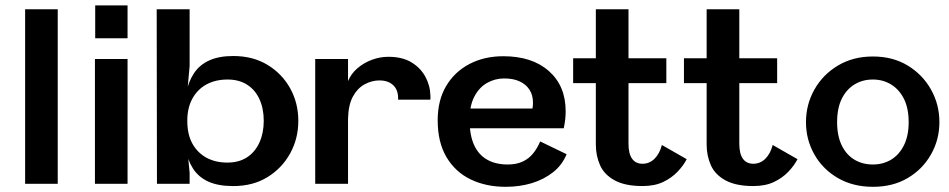

<svg xmlns="http://www.w3.org/2000/svg" viewBox="-20 -695 3588 726"><path d="M75 0V-660H198.3V0Z M339 0V-472H462.3V0ZM340 -550.3V-674.6H462.3V-550.3Z M573.5 0 572.5 -660H697V-444.9L678.3 -238L697 -41.9V0ZM861.9 8.6Q804.9 8.6 767.8 -8.3Q730.7 -25.3 710 -57.3Q689.3 -89.3 681.4 -135.2Q673.5 -181.1 673.5 -238Q673.5 -294.9 682.9 -340.3Q692.2 -385.7 713.3 -417.7Q734.3 -449.7 771 -466.4Q807.7 -483.2 861.9 -483.2Q936.3 -483.2 991.2 -449.9Q1046.2 -416.7 1077.1 -361.2Q1108 -305.7 1108 -238Q1108 -170.9 1077.1 -114.9Q1046.2 -58.9 991.3 -25.2Q936.4 8.6 861.9 8.6ZM839.6 -80.2Q883.7 -80.2 914.4 -100.4Q945 -120.5 961.2 -156.6Q977.3 -192.7 977.3 -238.1Q977.3 -284 961.3 -319.5Q945.3 -355 914.6 -374.6Q883.9 -394.3 840.6 -394.3Q795.1 -394.3 761.2 -376Q727.4 -357.8 707.8 -322.8Q688.2 -287.8 688.2 -238.2Q688.2 -186.5 707.6 -151.7Q727.1 -116.9 761 -98.5Q795 -80.2 839.6 -80.2Z M1171.9 0V-472H1296V-388.4Q1307.7 -416.7 1332.1 -437.4Q1356.5 -458.1 1386.7 -469.1Q1417 -480.2 1448.1 -480.2Q1500.6 -480.4 1535.4 -459.5Q1570.1 -438.6 1588.4 -404.9Q1606.7 -371.3 1607.5 -333Q1607.7 -329.5 1607.7 -326.2Q1607.7 -322.9 1607.1 -318.2H1485.3Q1486.8 -353.5 1467.5 -372.2Q1448.2 -390.9 1414.6 -390.9Q1385.7 -390.9 1358.6 -376.1Q1331.5 -361.3 1314.4 -329.9Q1297.3 -298.5 1296 -246.3V0Z M1747 -284.5H1993.3Q1994.7 -290.6 1995 -296Q1995.3 -301.4 1995.3 -307.1Q1995.3 -335 1982.5 -355.2Q1969.8 -375.3 1945.7 -386.9Q1921.7 -398.4 1886.3 -398.4Q1851.9 -398.4 1822 -381.6Q1792.1 -364.9 1773.7 -329.9Q1755.3 -294.9 1755.8 -240.9Q1755.5 -185.9 1771.9 -148.4Q1788.4 -110.9 1820.8 -92Q1853.2 -73 1899.9 -73Q1933.1 -73 1956.9 -84.3Q1980.7 -95.6 1996.5 -115.6Q2012.3 -135.6 2022.6 -160.2L2122.5 -111.9Q2105.6 -70.7 2070.9 -43.4Q2036.1 -16.1 1990.4 -2.3Q1944.7 11.4 1892.4 11.4Q1817.9 11.4 1759.9 -16.5Q1701.9 -44.4 1668.4 -100.6Q1635 -156.7 1635 -240.2Q1635 -315.8 1667 -369.7Q1699 -423.7 1755.1 -453Q1811.2 -482.4 1883.1 -482.4Q1992 -482.4 2055.5 -426.3Q2118.9 -370.2 2118.9 -274.4Q2118.9 -259.3 2117.2 -243.3Q2115.4 -227.3 2111.7 -209.9H1743.7Z M2409.6 8.5Q2343.7 8.5 2304.3 -13Q2264.9 -34.4 2249 -70.2Q2233 -105.9 2233 -148.6V-380.7H2147.2V-474.6H2233V-660H2356.5V-474.6H2499.6V-380.7H2356.5V-151.6Q2356.5 -113.9 2370.1 -94.8Q2383.7 -75.8 2409.6 -75.8Q2435.6 -75.8 2454.9 -94.7Q2474.2 -113.7 2482.7 -146.8L2576.6 -93.1Q2564.2 -68.9 2541.9 -45.6Q2519.7 -22.2 2487.5 -6.9Q2455.3 8.5 2409.6 8.5Z M2828.6 8.5Q2762.7 8.5 2723.3 -13Q2683.9 -34.4 2668 -70.2Q2652 -105.9 2652 -148.6V-380.7H2566.2V-474.6H2652V-660H2775.5V-474.6H2918.6V-380.7H2775.5V-151.6Q2775.5 -113.9 2789.1 -94.8Q2802.7 -75.8 2828.6 -75.8Q2854.6 -75.8 2873.9 -94.7Q2893.2 -113.7 2901.7 -146.8L2995.6 -93.1Q2983.2 -68.9 2960.9 -45.6Q2938.7 -22.2 2906.5 -6.9Q2874.3 8.5 2828.6 8.5Z M3281 11.4Q3205.5 11.4 3148.2 -21.8Q3091 -55 3059.3 -111.1Q3027.6 -167.1 3027.6 -233Q3027.6 -299.9 3059.5 -356.4Q3091.3 -412.9 3148.4 -447.1Q3205.5 -481.4 3280.8 -481.4Q3356.1 -481.4 3412.4 -447.1Q3468.7 -412.9 3500.4 -356.4Q3532.1 -299.9 3532.1 -233Q3532.1 -167.1 3500.4 -111.1Q3468.6 -55 3412.4 -21.8Q3356.3 11.4 3281 11.4ZM3280.7 -73Q3319.2 -73 3349.7 -91.4Q3380.1 -109.8 3398 -145.6Q3415.9 -181.5 3415.9 -233Q3415.9 -285.5 3398.1 -321.1Q3380.3 -356.6 3349.7 -375.4Q3319.2 -394.3 3280.5 -394.3Q3241.2 -394.3 3210.7 -375.4Q3180.1 -356.6 3162.7 -321.1Q3145.3 -285.5 3145.3 -233Q3145.3 -181.5 3162.7 -145.6Q3180.1 -109.8 3210.6 -91.4Q3241.1 -73 3280.7 -73Z"/></svg>

Font: Panamera Thin
Style: Regular
Weight: 100
Designer: Bastien Sozeau
Foundry: NBR — Bastien Sozeau
Version: Version 3.003;gftools[0.9.33]